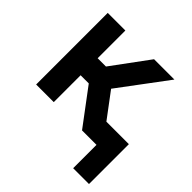

<svg xmlns="http://www.w3.org/2000/svg" viewBox="-175 -643 948 948"><g transform="rotate(45 299.0 -168.5)"><path d="M49.5 -500H172.5V-306.5H230.5L373 -500H515L326 -247L424.5 -115.5H581.5V163H471V0H370L229.5 -187.5H172.5V0H49.5Z"/></g></svg>

Font: Overused Grotesk SemiBold
Style: Regular
Weight: 610
Version: Version 0.004